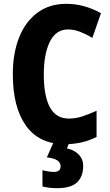

<svg xmlns="http://www.w3.org/2000/svg" viewBox="-20 -810 577 1004"><path d="M336 -656Q272 -656 240.5 -591.5Q209 -527 209 -421Q209 -308 241 -249Q273 -190 340 -190Q376 -190 411 -201.5Q446 -213 485 -231V-94Q411 -56 320 -56Q185 -56 116 -152.5Q47 -249 47 -422Q47 -530 79.5 -613Q112 -696 175 -743Q238 -790 327 -790Q374 -790 419.5 -777.5Q465 -765 508 -741L463 -612Q431 -631 399.5 -643.5Q368 -656 336 -656ZM415 58Q415 113 383 143.5Q351 174 279 174Q236 174 202 165V80Q217 84 233.5 86.5Q250 89 262 89Q278 89 287.5 82Q297 75 297 59Q297 41 280 29Q263 17 225 13L260 -66H343L330 -34Q368 -26 391.5 -2Q415 22 415 58Z"/></svg>

Font: Noto Sans Malayalam UI Condensed ExtraBold
Style: Regular
Weight: 800
Width: 3
Designer: Jelle Bosma - Monotype Design Team
Foundry: Monotype Imaging Inc.
Version: Version 2.104; ttfautohint (v1.8.4.7-5d5b)